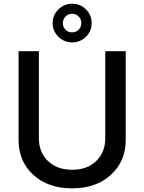

<svg xmlns="http://www.w3.org/2000/svg" viewBox="-20 -1003 777 1035"><path d="M474.1 -878.4Q474.1 -835.4 443.4 -804.9Q412.6 -774.4 369.1 -774.4Q325.7 -774.4 294.7 -804.9Q263.7 -835.4 263.7 -878.4Q263.7 -921.4 294.7 -952.1Q325.7 -982.9 369.1 -982.9Q412.6 -982.9 443.4 -952.4Q474.1 -921.9 474.1 -878.4ZM369.1 -828.6Q390.1 -828.6 404.3 -843Q418.5 -857.4 418.5 -878.4Q418.5 -899.4 404.3 -914.1Q390.1 -928.7 369.1 -928.7Q347.7 -928.7 333.3 -914.1Q318.8 -899.4 318.8 -878.4Q318.8 -857.4 333.3 -842.8Q347.7 -828.1 369.1 -828.6ZM547.4 -727.1H657.7V-249Q657.7 -133.8 578.1 -60.8Q498.5 12.2 368.7 12.2Q238.8 12.2 159.4 -60.5Q80.1 -133.3 80.1 -249V-727.1H189.5V-257.8Q189.5 -182.6 238.3 -135.3Q287.1 -87.9 368.7 -87.9Q450.7 -87.9 499 -135.3Q547.4 -182.6 547.4 -257.8Z"/></svg>

Font: Interop Med
Style: Regular
Weight: 500
Designer: Rasmus Andersson, Google, Jang Haemin
Foundry: jhaemin
Version: Version 1.007